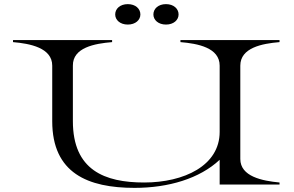

<svg xmlns="http://www.w3.org/2000/svg" viewBox="-20 -894 1423 930"><path d="M1334 -690V-700H854V-690C938 -683 1044 -663 1044 -576V-255C1044 -92 872 -10 678 -10C487 -10 333 -70 333 -307V-576C332 -664 439 -683 523 -690V-700H43V-690C124 -683 233 -663 233 -576V-307C233 -55 406 16 632 16C796 16 947 -29 1044 -120V0H1334V-10C1250 -18 1144 -39 1144 -124V-576C1144 -663 1250 -683 1334 -690ZM599 -775C636 -775 660 -797 660 -824C660 -852 636 -874 599 -874C562 -874 538 -852 538 -824C538 -797 562 -775 599 -775ZM784 -775C821 -775 845 -797 845 -824C845 -852 821 -874 784 -874C747 -874 723 -852 723 -824C723 -797 747 -775 784 -775Z"/></svg>

Font: Sprat Extended
Style: Regular
Weight: 400
Width: 9
Designer: Ethan Nakache
Foundry: Collletttivo
Version: Version 2.000;Glyphs 3.2 (3217)